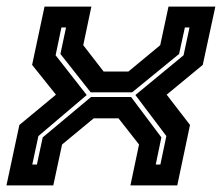

<svg xmlns="http://www.w3.org/2000/svg" viewBox="-22 -560 671 580"><path d="M-2.5 0 36.5 -182.5 147 -274 75 -364 112.5 -540H254L229.5 -423.5L291 -344H366L462 -423.5L487 -540H628.5L590.5 -364L481.5 -274L552 -182.5L513.5 0H372L398 -123.5L336 -202.5H261L165.5 -123.5L139 0ZM75.5 -63H89.5L107 -145L253 -267H374L465.5 -145L448.5 -63H462.5L480.5 -149L387 -273L532.5 -393L550.5 -477H536.5L519 -397L377 -281H252L160.5 -397L177.5 -477H163.5L146 -393L240 -273L94 -149Z"/></svg>

Font: Tourney
Style: Bold Italic
Weight: 700
Italic angle: -12°
Version: Version 1.015